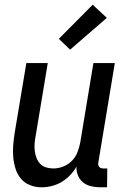

<svg xmlns="http://www.w3.org/2000/svg" viewBox="-20 -788 540 816"><path d="M157 8Q131 8 108 -1Q85 -10 69.5 -28Q54 -46 46.5 -69.5Q39 -93 36.5 -118Q34 -143 36 -169Q38 -195 42 -221L92 -520H183L131 -207Q128 -192 127 -176Q126 -160 128 -145Q130 -130 135.5 -116Q141 -102 151 -91.5Q161 -81 176 -76.5Q191 -72 207 -72Q227 -72 248 -80Q269 -88 285 -104Q301 -120 309 -140.5Q317 -161 321 -182L377 -520H468L398 -98Q397 -93 397.5 -88Q398 -83 401.5 -79Q405 -75 410 -73.5Q415 -72 420 -72H436L435 8H406Q386 8 367 3.5Q348 -1 333.5 -12.5Q319 -24 311.5 -42Q304 -60 305 -80Q294 -60 277.5 -43Q261 -26 241.5 -14.5Q222 -3 200 2.5Q178 8 157 8ZM278 -577 230 -623 374 -768 434 -712Z"/></svg>

Font: Iosevka Curly Medium
Style: Italic
Weight: 500
Italic angle: -9°
Monospace: yes
Designer: Belleve Invis
Foundry: Belleve Invis
Version: Version 22.1.2; ttfautohint (v1.8.4)